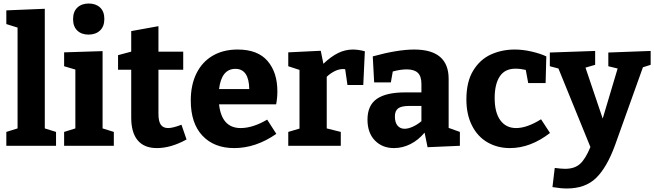

<svg xmlns="http://www.w3.org/2000/svg" viewBox="-20 -830 3724 1093"><path d="M235 -99 299 -79V0H16V-79L80 -99V-673L16 -693V-771L235 -780Z M396 -721Q396 -764 420.5 -787Q445 -810 485 -810Q525 -810 549.5 -787.5Q574 -765 574 -722Q574 -679 549 -656Q524 -633 484 -633Q444 -633 420 -656Q396 -679 396 -721ZM564 -99 628 -79V0H345V-79L409 -99V-434L345 -453V-532L564 -539Z M1042 -36Q953 13 873 13Q801 13 764 -31Q727 -75 727 -161V-433H652V-516L727 -536V-653L882 -681V-536H1023V-433H882V-182Q882 -139 895.5 -120Q909 -101 937 -101Q964 -101 1013 -120Z M1501 -149 1553 -68Q1437 13 1313 13Q1199 13 1132.5 -57.5Q1066 -128 1066 -258Q1066 -347 1098.5 -412.5Q1131 -478 1191 -513Q1251 -548 1333 -548Q1447 -548 1503 -483Q1559 -418 1559 -310Q1559 -272 1552 -236H1227Q1242 -101 1350 -101Q1419 -101 1501 -149ZM1227 -323H1399Q1397 -438 1320 -438Q1241 -438 1227 -323Z M2057 -538 2048 -346H1958L1945 -436Q1941 -437 1934 -437Q1909 -437 1884.5 -424.5Q1860 -412 1840 -393V-99L1920 -79V0H1621V-79L1685 -98V-432L1621 -453V-532L1806 -541L1821 -467Q1864 -508 1904.5 -528Q1945 -548 1989 -548Q2020 -548 2057 -538Z M2598 -79V0L2414 8L2397 -75Q2361 -32 2316 -9.5Q2271 13 2223 13Q2156 13 2114 -30.5Q2072 -74 2072 -149Q2072 -230 2125 -267Q2178 -304 2286 -304H2379V-352Q2379 -396 2358.5 -415.5Q2338 -435 2296 -435Q2259 -435 2216 -423L2205 -361H2110L2102 -509Q2243 -548 2338 -548Q2534 -548 2534 -381V-102ZM2283 -97Q2304 -97 2329.5 -108.5Q2355 -120 2379 -140V-227H2311Q2265 -227 2246.5 -213Q2228 -199 2228 -167Q2228 -133 2243 -115Q2258 -97 2283 -97Z M3111 -73Q3000 13 2883 13Q2812 13 2755.5 -19.5Q2699 -52 2667 -115Q2635 -178 2635 -264Q2635 -365 2674 -428.5Q2713 -492 2775 -520Q2837 -548 2910 -548Q2957 -548 3006.5 -536.5Q3056 -525 3090 -509L3086 -357H2987L2973 -432Q2943 -439 2914 -439Q2854 -439 2825 -395Q2796 -351 2796 -272Q2796 -189 2828.5 -145Q2861 -101 2918 -101Q2980 -101 3060 -151Z M3684 -461 3640 -447 3481 -3Q3435 123 3373.5 183Q3312 243 3207 243Q3173 243 3125 235L3138 126Q3176 131 3197 131Q3251 131 3282 103Q3313 75 3341 7L3159 -440L3110 -453V-531L3368 -540V-461L3313 -445L3411 -155L3496 -440L3443 -453V-531L3684 -540Z"/></svg>

Font: Bitter Pro OGT
Style: Bold
Weight: 700
Designer: Sol Matas, and Bitter project Authors
Foundry: Sol Matas
Version: Version 2.110